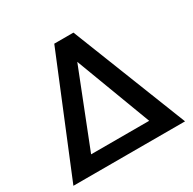

<svg xmlns="http://www.w3.org/2000/svg" viewBox="-157 -870 1032 1029"><g transform="rotate(-30 359.0 -355.5)"><path d="M12.2 0H703.1L422.9 -710.9H304.2ZM362.3 -564.9 538.1 -98.6H178.7Z"/></g></svg>

Font: Roboto Medium
Style: Regular
Weight: 500
Designer: Google
Version: Version 2.137; 2017